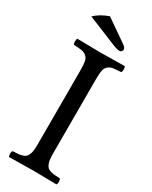

<svg xmlns="http://www.w3.org/2000/svg" viewBox="-212 -864 721 912"><g transform="rotate(30 148.5 -407.5)"><path d="M99.1 -816.9 220.2 -732.9Q234.9 -722.7 234.9 -711.9Q234.9 -706.1 230.5 -701.4Q226.1 -696.8 220.2 -696.8Q206.5 -696.8 176.8 -709L22.9 -772Q52.7 -800.8 99.1 -816.9ZM190.9 -122.1Q190.9 -100.6 192.4 -86.7Q193.8 -72.8 198.2 -62.3Q202.6 -51.8 208 -46.4Q213.4 -41 224.6 -37.4Q235.8 -33.7 246.8 -32.7Q257.8 -31.7 277.8 -30.8Q282.2 -26.4 282.2 -14.4Q282.2 -2.4 277.8 2Q178.2 0 148.9 0Q116.7 0 19 2Q14.6 -2.4 14.6 -14.4Q14.6 -26.4 19 -30.8Q39.1 -31.7 50 -32.7Q61 -33.7 72.3 -37.4Q83.5 -41 88.9 -46.4Q94.2 -51.8 98.6 -62.3Q103 -72.8 104.5 -86.7Q106 -100.6 106 -122.1V-522.9Q106 -554.7 102.8 -571.8Q99.6 -588.9 88.1 -598.4Q76.7 -607.9 62.7 -610.1Q48.8 -612.3 19 -613.8Q14.6 -618.2 14.6 -630.4Q14.6 -642.6 19 -647Q118.7 -645 147.9 -645Q180.2 -645 277.8 -647Q282.2 -642.6 282.2 -630.4Q282.2 -618.2 277.8 -613.8Q248 -612.3 234.1 -610.1Q220.2 -607.9 208.7 -598.4Q197.3 -588.9 194.1 -571.8Q190.9 -554.7 190.9 -522.9Z"/></g></svg>

Font: Linux Libertine G
Style: Regular
Weight: 400
Designer: Philipp H. Poll
Foundry: Philipp H. Poll
Version: Version 4.7.5